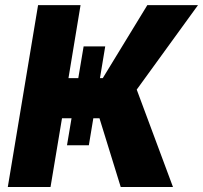

<svg xmlns="http://www.w3.org/2000/svg" viewBox="-20 -748 812 768"><path d="M314.5 -562.5H400.9L335.4 -167H248ZM11.2 0 132.3 -727.5H302.2L253.9 -435.5H391.1L569.3 -727.5H772L526.9 -389.6L671.9 0H462.9L377.9 -274.9H228L182.1 0Z"/></svg>

Font: Inter ExtraBold
Style: Italic
Weight: 800
Italic angle: -9.3988°
Designer: Rasmus Andersson
Foundry: rsms
Version: Version 4.001;git-66647c0bb